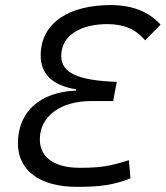

<svg xmlns="http://www.w3.org/2000/svg" viewBox="-20 -723 650 753"><path d="M414.1 -703.1C258.8 -703.1 139.6 -639.2 139.6 -504.4C139.6 -438 180.2 -388.2 278.8 -372.6L277.8 -367.7C136.7 -362.3 50.3 -284.2 50.3 -161.1C50.3 -55.2 134.8 9.8 281.7 9.8C376.5 9.8 425.8 2 491.7 -23.4L485.4 -94.7C410.6 -70.8 372.1 -64.9 292.5 -64.9C193.4 -64.9 136.2 -106 136.2 -175.8C136.2 -271 222.7 -326.7 337.4 -326.7H423.8L438 -401.9C284.2 -407.2 220.2 -438 220.2 -502.9C220.2 -586.9 299.3 -628.4 400.9 -628.4C465.3 -628.4 511.2 -609.4 549.3 -564.9L609.9 -626.5C564.5 -676.3 500 -703.1 414.1 -703.1Z"/></svg>

Font: Cascadia Code SemiLight
Style: Italic
Weight: 350
Italic angle: -10°
Monospace: yes
Designer: Aaron Bell
Foundry: Saja Typeworks
Version: Version 2404.023